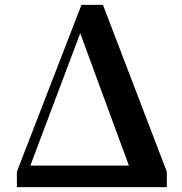

<svg xmlns="http://www.w3.org/2000/svg" viewBox="-20 -765 744 785"><path d="M308 -629 507 -88H104ZM61 0H662V-63L401 -745H313L49 -63V0Z"/></svg>

Font: Noto Serif CJK KR
Style: Bold
Weight: 700
Designer: Ryoko NISHIZUKA 西塚涼子 (kana & ideographs); Frank Grießhammer (Latin, Greek & Cyrillic); Wenlong ZHANG 张文龙 (bopomofo); San
Foundry: Adobe
Version: Version 2.001;hotconv 1.1.0;makeotfexe 2.6.0